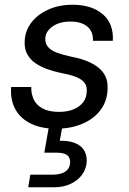

<svg xmlns="http://www.w3.org/2000/svg" viewBox="-20 -531 544 810"><path d="M217 12Q154 12 110 -9.5Q66 -31 44.5 -70.5Q23 -110 27 -164H112Q111 -136 122 -112Q133 -88 159.5 -73.5Q186 -59 229 -59Q265 -59 291 -70Q317 -81 331.5 -100.5Q346 -120 346 -148Q347 -171 334 -185Q321 -199 296.5 -208Q272 -217 238 -223Q210 -229 182 -238.5Q154 -248 131.5 -263Q109 -278 96 -300.5Q83 -323 84 -354Q85 -399 111 -434Q137 -469 182.5 -490Q228 -511 286 -511Q366 -511 413 -471.5Q460 -432 456 -359H372Q374 -397 349 -418.5Q324 -440 277 -440Q230 -440 200.5 -418.5Q171 -397 171 -366Q171 -346 183.5 -332Q196 -318 219.5 -309Q243 -300 276 -293Q309 -287 337 -277Q365 -267 387.5 -251.5Q410 -236 422.5 -213.5Q435 -191 434 -158Q433 -106 405 -68Q377 -30 328 -9Q279 12 217 12ZM99 259 108 206H200Q237 206 256 192.5Q275 179 276 154Q276 132 262 122.5Q248 113 217 113H167L188 -7H245L232 63Q267 62 292.5 71Q318 80 332 99Q346 118 346 148Q345 180 327 205Q309 230 278.5 244.5Q248 259 209 259Z"/></svg>

Font: DM Sans 20pt
Style: Italic
Weight: 400
Italic angle: -10°
Version: Version 4.004;gftools[0.9.30]